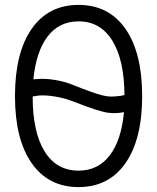

<svg xmlns="http://www.w3.org/2000/svg" viewBox="-20 -746 640 782"><path d="M300 16Q177 16 109 -81.5Q41 -179 41 -354Q41 -531 109 -628.5Q177 -726 300 -726Q423 -726 491 -628.5Q559 -531 559 -354Q559 -179 491 -81.5Q423 16 300 16ZM275 -401Q320 -383 348 -373Q376 -363 393.5 -358.5Q411 -354 425 -353Q439 -352 456 -354Q473 -355 487 -359Q486 -502 437.5 -580.5Q389 -659 300 -659Q221 -659 174 -597.5Q127 -536 116 -423Q123 -424 131 -424Q163 -427 203 -420.5Q243 -414 275 -401ZM300 -51Q379 -51 426.5 -112.5Q474 -174 485 -289Q474 -287 463 -286Q442 -284 422.5 -286.5Q403 -289 371 -299Q339 -309 280 -332Q245 -346 206.5 -352.5Q168 -359 139 -357Q125 -355 113 -353Q113 -208 161.5 -129.5Q210 -51 300 -51Z"/></svg>

Font: Geist Mono Light
Style: Regular
Weight: 300
Monospace: yes
Designer: Basement.studio, Andrés Briganti, Mateo Zaragoza
Foundry: Basement.studio, Vercel, Andrés Briganti, Guido Ferreyra, Mateo Zaragoza
Version: Version 1.500; ttfautohint (v1.8.4.7-5d5b)